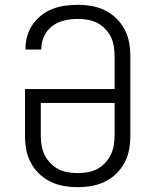

<svg xmlns="http://www.w3.org/2000/svg" viewBox="-20 -763 640 791"><path d="M300 8Q271 8 242.5 3Q214 -2 188 -14.5Q162 -27 141 -47.5Q120 -68 106.5 -93.5Q93 -119 88 -147.5Q83 -176 83 -205V-396H452V-530Q452 -551 449 -571.5Q446 -592 437 -610.5Q428 -629 413.5 -644Q399 -659 380.5 -668.5Q362 -678 341.5 -681.5Q321 -685 301 -685Q273 -685 246 -679Q219 -673 196.5 -656.5Q174 -640 162 -614.5Q150 -589 150 -562V-559H85V-563Q85 -589 92.5 -615Q100 -641 115 -662.5Q130 -684 151 -700.5Q172 -717 197 -726.5Q222 -736 248 -739.5Q274 -743 301 -743Q330 -743 358.5 -738Q387 -733 412.5 -720.5Q438 -708 459 -687.5Q480 -667 493.5 -641.5Q507 -616 512 -587.5Q517 -559 517 -530V-205Q517 -176 512 -147.5Q507 -119 493.5 -93.5Q480 -68 459 -47.5Q438 -27 412 -14.5Q386 -2 357.5 3Q329 8 300 8ZM300 -50Q321 -50 341.5 -53.5Q362 -57 380 -66.5Q398 -76 412.5 -91Q427 -106 436 -124.5Q445 -143 448.5 -163.5Q452 -184 452 -205V-339H148V-205Q148 -184 151.5 -163.5Q155 -143 164 -124.5Q173 -106 187.5 -91Q202 -76 220 -66.5Q238 -57 258.5 -53.5Q279 -50 300 -50Z"/></svg>

Font: Iosevka Light Extended
Style: Regular
Weight: 300
Width: 7
Monospace: yes
Designer: Belleve Invis
Foundry: Belleve Invis
Version: Version 32.5.0; ttfautohint (v1.8.4)